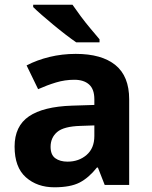

<svg xmlns="http://www.w3.org/2000/svg" viewBox="-20 -786 644 816"><path d="M302 -557Q412 -557 470.5 -509.5Q529 -462 529 -364V0H425L396 -74H392Q357 -30 318 -10Q279 10 211 10Q138 10 90 -32.5Q42 -75 42 -163Q42 -250 103 -291.5Q164 -333 286 -337L381 -340V-364Q381 -407 358.5 -427Q336 -447 296 -447Q256 -447 218 -435.5Q180 -424 142 -407L93 -508Q137 -531 190.5 -544Q244 -557 302 -557ZM323 -251Q251 -249 223 -225Q195 -201 195 -162Q195 -128 215 -113.5Q235 -99 267 -99Q315 -99 348 -127.5Q381 -156 381 -208V-253ZM288 -766Q303 -744 323.5 -716.5Q344 -689 365.5 -663.5Q387 -638 403 -619V-606H304Q285 -619 259.5 -638.5Q234 -658 207.5 -680Q181 -702 158 -722Q135 -742 121 -756V-766Z"/></svg>

Font: Noto Sans New Tai Lue
Style: Regular
Weight: 400
Designer: Monotype Design Team
Foundry: Monotype Imaging Inc.
Version: Version 2.003